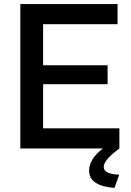

<svg xmlns="http://www.w3.org/2000/svg" viewBox="-20 -730 643 944"><path d="M567 0Q490 56 490 91Q490 126 566 129L543 194Q418 184 418 109Q418 52 486 0H80V-710H558V-611H192V-409H509V-316H192V-99H567Z"/></svg>

Font: Raleway-v4020 SemiBold
Style: Regular
Weight: 600
Designer: Matt McInerney, Pablo Impallari, Rodrigo Fuenzalida
Foundry: Matt McInerney, Pablo Impallari, Rodrigo Fuenzalida
Version: Version 4.020;PS 004.020;hotconv 1.0.88;makeotf.lib2.5.64775